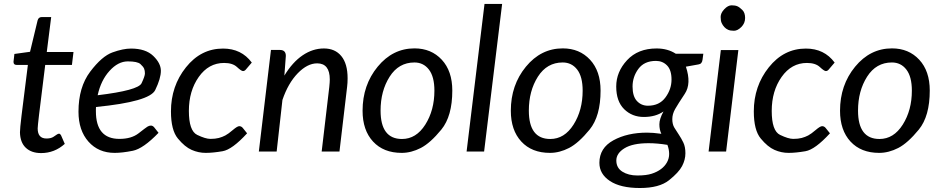

<svg xmlns="http://www.w3.org/2000/svg" viewBox="-20 -756 4686 958"><path d="M62.5 -432.1Q47.4 -432.1 47.4 -447.3Q47.4 -450.2 47.9 -452.6L49.8 -468.3Q51.3 -481.4 51.8 -486.8L129.9 -497.6L167.5 -653.8Q171.9 -670.9 188.5 -670.9H235.4L213.4 -496.6H346.7L338.9 -432.1H205.6L174.8 -183.1Q168 -125.5 168 -115.2Q168 -64.9 211.9 -64.9Q233.9 -64.9 246.6 -73.2Q259.3 -81.5 264.4 -85.2Q269.5 -88.9 274.9 -88.9Q280.3 -88.9 284.7 -80.6L303.2 -38.1Q252 7.8 185.1 7.8Q136.7 7.8 108.6 -18.8Q80.6 -45.4 79.6 -95.7Q79.6 -114.7 87.4 -178.7L119.1 -432.1Z M467.3 -280.8Q669.4 -305.2 686.3 -340.6Q703.1 -376 703.1 -389.6Q703.1 -403.3 699.2 -413.1Q695.3 -422.9 680.7 -436.3Q666 -449.7 617.7 -449.7Q569.3 -449.7 526.4 -402.3Q483.4 -355 467.3 -280.8ZM458.5 -200.7Q458.5 -63 575.7 -63Q635.7 -63 671.4 -90.8Q707 -118.7 715.6 -124Q724.1 -129.4 732.9 -129.4Q741.7 -129.4 749 -121.1L771 -93.3Q694.8 -14.2 642.6 -3.7Q590.3 6.8 552.2 6.8Q471.2 6.8 421.4 -49.3Q371.6 -105.5 371.6 -198.7Q371.6 -320.8 429.9 -398.2Q488.3 -475.6 541.3 -494.6Q594.2 -513.7 633.8 -513.7Q706.5 -513.7 744.6 -477.1Q782.7 -440.4 782.7 -402.8Q782.7 -364.7 754.4 -306.6Q726.1 -248.5 459 -222.2Q458.5 -216.8 458.5 -211.4Q458.5 -206.1 458.5 -200.7Z M833 -200.2Q833 -326.2 907.7 -419.9Q982.4 -513.7 1092.8 -513.7Q1184.6 -513.7 1236.3 -443.8L1208 -410.6Q1201.2 -401.4 1192.4 -401.4Q1184.1 -401.4 1162.4 -421.6Q1140.6 -441.9 1098.1 -441.9Q1021 -441.9 971.7 -372.1Q922.4 -302.2 922.4 -202.6Q922.4 -103 963.9 -83Q1005.4 -63 1029.8 -63Q1054.2 -63 1071.8 -67.6Q1089.4 -72.3 1104.2 -80.1Q1119.1 -87.9 1141.6 -107.2Q1164.1 -126.5 1173.8 -126.5Q1183.6 -126.5 1190.9 -118.2L1212.9 -90.8Q1138.7 -9.8 1090.6 -1.5Q1042.5 6.8 1006.3 6.8Q970.2 6.8 936.3 -8.1Q902.3 -22.9 867.7 -64.7Q833 -106.4 833 -200.2Z M1625.5 -359.4Q1625.5 -439.9 1562.5 -439.9Q1513.7 -439.9 1465.6 -390.4Q1417.5 -340.8 1389.2 -257.3L1360.4 0H1271.5L1332 -506.8H1376.5Q1406.2 -506.8 1406.2 -477.1L1398.9 -378.9Q1439.5 -445.8 1490 -480Q1540.5 -514.2 1596.2 -514.2Q1651.9 -514.2 1683.1 -476.1Q1714.4 -438 1714.4 -365.2Q1714.4 -341.8 1711.9 -322.3L1673.8 0H1585L1623 -322.3Q1625.5 -346.7 1625.5 -359.4Z M1984.4 6.8Q1893.6 6.8 1841.3 -49.8Q1789.1 -106.4 1789.1 -203.6Q1789.1 -331.5 1864.3 -423.1Q1939.5 -514.6 2048.3 -514.6Q2131.8 -514.6 2184.3 -458Q2236.8 -401.4 2236.8 -304.2Q2236.8 -176.3 2182.1 -109.4Q2127.4 -42.5 2079.8 -17.8Q2032.2 6.8 1984.4 6.8ZM1878.9 -204.1Q1878.9 -62.5 1985.8 -62.5Q2056.6 -62.5 2102.1 -134.3Q2147.5 -206.1 2147.5 -303.7Q2147.5 -373.5 2120.1 -408.9Q2092.8 -444.3 2047.9 -444.3Q1969.2 -444.3 1924.1 -373.3Q1878.9 -302.2 1878.9 -204.1Z M2308.1 0 2397.5 -736.3H2485.4L2395.5 0Z M2724.1 6.8Q2633.3 6.8 2581.1 -49.8Q2528.8 -106.4 2528.8 -203.6Q2528.8 -331.5 2604 -423.1Q2679.2 -514.6 2788.1 -514.6Q2871.6 -514.6 2924.1 -458Q2976.6 -401.4 2976.6 -304.2Q2976.6 -176.3 2921.9 -109.4Q2867.2 -42.5 2819.6 -17.8Q2772 6.8 2724.1 6.8ZM2618.7 -204.1Q2618.7 -62.5 2725.6 -62.5Q2796.4 -62.5 2841.8 -134.3Q2887.2 -206.1 2887.2 -303.7Q2887.2 -373.5 2859.9 -408.9Q2832.5 -444.3 2787.6 -444.3Q2709 -444.3 2663.8 -373.3Q2618.7 -302.2 2618.7 -204.1Z M3310.1 -33.2Q3259.3 -41.5 3216.3 -41.5Q3137.2 -41.5 3096.2 -16.4Q3055.2 8.8 3055.2 44.9Q3055.2 81.5 3085.4 100.6Q3115.7 119.6 3160.2 119.6Q3204.6 119.6 3231.7 110.8Q3258.8 102.1 3278.1 87.6Q3297.4 73.2 3308.1 53.7Q3318.8 34.2 3318.8 12.2Q3318.8 -9.8 3310.1 -33.2ZM3212.9 -228.5Q3270 -228.5 3300.3 -269.8Q3330.6 -311 3330.6 -358.9Q3330.6 -406.7 3308.3 -429.4Q3286.1 -452.1 3252.9 -452.1Q3194.8 -452.1 3165.5 -412.6Q3136.2 -373 3136.2 -324.2Q3136.2 -275.4 3158 -252Q3179.7 -228.5 3212.9 -228.5ZM2970.7 56.6Q2970.7 -17.6 3040.5 -55.9Q3110.4 -94.2 3209 -94.2Q3237.8 -94.2 3279.8 -88.4Q3270 -108.9 3270 -135.7Q3270 -162.6 3290.5 -199.7Q3251 -172.4 3192.4 -172.4Q3133.8 -172.4 3094.2 -211.4Q3054.7 -250.5 3054.7 -324.2Q3054.7 -397.5 3108.9 -455.8Q3163.1 -514.2 3256.3 -514.2Q3311.5 -514.2 3352.1 -487.8H3489.3L3485.4 -458.5Q3482.9 -437 3465.3 -434.6L3402.3 -423.3Q3430.7 -338.9 3396.7 -287.8Q3362.8 -236.8 3348.6 -211.9Q3334.5 -187 3334.5 -161.6Q3334.5 -136.2 3344.7 -119.1Q3355 -102.1 3367.2 -84Q3379.4 -65.9 3389.6 -44.7Q3399.9 -23.4 3399.9 8.8Q3399.9 41 3383.3 72.8Q3366.7 104.5 3318.1 143.3Q3269.5 182.1 3172.9 182.1Q3076.2 182.1 3023.4 147.2Q2970.7 112.3 2970.7 56.6Z M3697.8 -666.3Q3697.8 -640.1 3679 -621.3Q3660.2 -602.5 3642.1 -602.5Q3624 -602.5 3613 -607.4Q3602.1 -612.3 3594 -621.1Q3585.9 -629.9 3580.8 -641.1Q3575.7 -652.3 3575.7 -671.6Q3575.7 -690.9 3594 -710.2Q3612.3 -729.5 3630.4 -729.5Q3648.4 -729.5 3659.4 -724.6Q3670.4 -719.7 3684.1 -706.1Q3697.8 -692.4 3697.8 -666.3ZM3664.1 -506.3 3603 0H3515.6L3576.7 -506.3Z M3741.2 -200.2Q3741.2 -326.2 3815.9 -419.9Q3890.6 -513.7 4001 -513.7Q4092.8 -513.7 4144.5 -443.8L4116.2 -410.6Q4109.4 -401.4 4100.6 -401.4Q4092.3 -401.4 4070.6 -421.6Q4048.8 -441.9 4006.3 -441.9Q3929.2 -441.9 3879.9 -372.1Q3830.6 -302.2 3830.6 -202.6Q3830.6 -103 3872.1 -83Q3913.6 -63 3938 -63Q3962.4 -63 3980 -67.6Q3997.6 -72.3 4012.5 -80.1Q4027.3 -87.9 4049.8 -107.2Q4072.3 -126.5 4082 -126.5Q4091.8 -126.5 4099.1 -118.2L4121.1 -90.8Q4046.9 -9.8 3998.8 -1.5Q3950.7 6.8 3914.6 6.8Q3878.4 6.8 3844.5 -8.1Q3810.5 -22.9 3775.9 -64.7Q3741.2 -106.4 3741.2 -200.2Z M4366.7 6.8Q4275.9 6.8 4223.6 -49.8Q4171.4 -106.4 4171.4 -203.6Q4171.4 -331.5 4246.6 -423.1Q4321.8 -514.6 4430.7 -514.6Q4514.2 -514.6 4566.7 -458Q4619.1 -401.4 4619.1 -304.2Q4619.1 -176.3 4564.5 -109.4Q4509.8 -42.5 4462.2 -17.8Q4414.6 6.8 4366.7 6.8ZM4261.2 -204.1Q4261.2 -62.5 4368.2 -62.5Q4439 -62.5 4484.4 -134.3Q4529.8 -206.1 4529.8 -303.7Q4529.8 -373.5 4502.4 -408.9Q4475.1 -444.3 4430.2 -444.3Q4351.6 -444.3 4306.4 -373.3Q4261.2 -302.2 4261.2 -204.1Z"/></svg>

Font: Lato-Italic
Style: Italic
Weight: 400
Italic angle: -7°
Designer: Lukasz Dziedzic
Foundry: tyPoland Lukasz Dziedzic
Version: Version 1.104; Western+Polish opensource